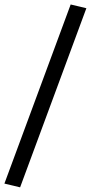

<svg xmlns="http://www.w3.org/2000/svg" viewBox="-84 -679 402 849"><path d="M228.5 -659.2 -64.5 132.8 4.9 149.4 297.9 -642.6Z"/></svg>

Font: Geo
Style: Oblique
Weight: 500
Italic angle: -11°
Version: Version 001.2